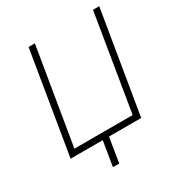

<svg xmlns="http://www.w3.org/2000/svg" viewBox="-206 -869 1111 1186"><g transform="rotate(-30 349.0 -276.5)"><path d="M52.2 0 172.4 -727.5H217.3L103.5 -42H519L631.8 -727.5H676.3L555.7 0ZM331.5 -34.7 297.4 175.8H252.4L287.1 -34.7Z"/></g></svg>

Font: Inter Tight ExtraLight
Style: Italic
Weight: 250
Italic angle: -9.39999°
Designer: Rasmus Andersson
Foundry: rsms
Version: Version 3.004